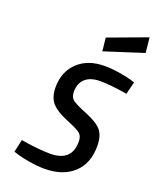

<svg xmlns="http://www.w3.org/2000/svg" viewBox="-172 -1049 938 1158"><g transform="rotate(20 296.5 -470.0)"><path d="M568 -583Q460 -601 396 -601Q332 -601 299 -571Q266 -541 266 -487Q266 -453 285.5 -436.5Q305 -420 379.5 -390Q454 -360 482.5 -326Q511 -292 511 -226Q511 -113 442.5 -51Q374 11 257 11Q212 11 161 2.5Q110 -6 82 -15L53 -24L71 -105Q186 -86 258 -86Q397 -86 397 -213Q397 -248 378 -264.5Q359 -281 287.5 -310Q216 -339 184.5 -374.5Q153 -410 153 -475Q153 -574 217 -635Q281 -696 389 -696Q434 -696 483.5 -688Q533 -680 560 -672L588 -663ZM344 -774 335 -859 583 -951 593 -854Z"/></g></svg>

Font: Titillium Web
Style: SemiBold Italic
Weight: 600
Italic angle: -13°
Version: Version 1.001;PS 57.000;hotconv 1.0.70;makeotf.lib2.5.55311